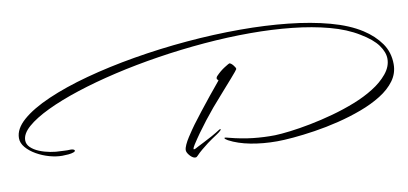

<svg xmlns="http://www.w3.org/2000/svg" viewBox="-61 -702 2122 998"><g transform="rotate(-10 999.5 -203.0)"><path d="M1333 95Q1259 95 1194 82.5Q1129 70 1082 45Q1066 36 1066 31Q1066 29 1069 29Q1072 29 1076.5 30Q1081 31 1088 33Q1153 50 1211.5 56.5Q1270 63 1328 62Q1360 61 1409 55Q1458 49 1517 37.5Q1576 26 1638 9Q1700 -8 1758.5 -31Q1817 -54 1863 -83Q1910 -112 1941 -149.5Q1972 -187 1972 -228Q1972 -263 1945 -300.5Q1918 -338 1856 -375Q1793 -414 1705 -437.5Q1617 -461 1512.5 -472Q1408 -483 1293 -483Q1174 -483 1049 -472.5Q924 -462 802 -443Q680 -424 568 -398Q456 -372 361 -341Q266 -310 195 -276Q124 -242 84 -207Q44 -172 44 -137Q44 -116 61 -99.5Q78 -83 105 -72Q132 -61 162 -55.5Q192 -50 217 -50Q221 -50 236.5 -49Q252 -48 267 -49H269Q277 -49 283 -46.5Q289 -44 289 -40Q289 -35 280 -32Q269 -28 252.5 -26.5Q236 -25 220 -25Q188 -25 152.5 -35Q117 -45 85.5 -63Q54 -81 34 -104.5Q14 -128 14 -154Q14 -203 65.5 -248Q117 -293 208.5 -333Q300 -373 420 -405.5Q540 -438 678 -461.5Q816 -485 960.5 -497.5Q1105 -510 1245 -510Q1376 -510 1495.5 -497.5Q1615 -485 1712.5 -458.5Q1810 -432 1875 -390Q1931 -354 1965 -306Q1999 -258 1999 -195Q1999 -147 1971 -108.5Q1943 -70 1895 -40Q1847 -10 1786.5 12.5Q1726 35 1661 51Q1596 67 1533.5 76.5Q1471 86 1419 90.5Q1367 95 1333 95ZM893 103Q880 98 868.5 83.5Q857 69 857 58Q857 47 865 29.5Q873 12 885 -6.5Q897 -25 908 -41Q919 -57 925 -65Q945 -92 972 -126.5Q999 -161 1028 -197Q1057 -233 1083 -264Q1088 -270 1087.5 -271Q1087 -272 1082 -276Q1080 -277 1080 -281Q1080 -288 1085 -293Q1108 -317 1132 -332Q1156 -347 1158 -347Q1166 -347 1177.5 -333.5Q1189 -320 1189 -312Q1189 -311 1179 -298.5Q1169 -286 1152.5 -267.5Q1136 -249 1118.5 -229Q1101 -209 1086 -192Q1036 -137 989 -76.5Q942 -16 908 37Q898 53 898 58Q898 61 901 61Q906 61 923 51Q932 46 954.5 35Q977 24 1003 9.5Q1029 -5 1047 -17Q1053 -20 1054.5 -18Q1056 -16 1051 -11Q1044 -4 1030.5 5Q1017 14 1002 24Q994 29 977.5 41.5Q961 54 943 69Q925 84 913 97Q907 104 901 104Q895 104 893 103Z"/></g></svg>

Font: WindSong
Style: Regular
Weight: 400
Designer: Robert E. Leuschke
Foundry: Robert E. Leuschke
Version: Version 1.010; ttfautohint (v1.8.3)